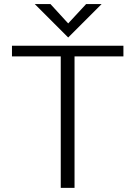

<svg xmlns="http://www.w3.org/2000/svg" viewBox="-20 -912 657 932"><path d="M311 -730 148.9 -892.1H225.1L311 -798.3L397.9 -892.1H473.1ZM274.9 0V-638.2H38.1V-689.9H579.1V-638.2H341.8V0Z"/></svg>

Font: HK Grotesk Light
Style: Regular
Weight: 300
Designer: Alfredo Marco Pradil and Stefan Peev
Foundry: Hanken Design Co.
Version: Version 1.045;PS 001.045;hotconv 1.0.88;makeotf.lib2.5.64775